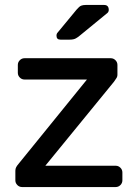

<svg xmlns="http://www.w3.org/2000/svg" viewBox="-20 -755 551 775"><path d="M42 0ZM447 -86Q458 -86 466 -78Q474 -70 474 -59V-27Q474 -16 466 -8Q458 0 447 0H69Q58 0 50 -8Q42 -16 42 -27V-66Q42 -74 45.5 -80.5Q49 -87 56 -95L331 -434H79Q68 -434 60 -442Q52 -450 52 -461V-493Q52 -504 60 -512Q68 -520 79 -520H427Q438 -520 446 -512Q454 -504 454 -493V-454Q454 -445 449.5 -439Q445 -433 440 -425L163 -86ZM289 -716Q300 -729 307.5 -732Q315 -735 326 -735H400Q419 -735 419 -715Q419 -708 414 -703L303 -612Q295 -605 286 -600Q277 -595 261 -595H224Q208 -595 208 -611Q208 -619 213 -624Z"/></svg>

Font: Rubik
Style: Regular
Weight: 400
Designer: Hubert & Fischer
Foundry: Hubert & Fischer
Version: Version 1.002; ttfautohint (v1.6)